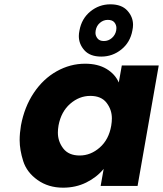

<svg xmlns="http://www.w3.org/2000/svg" viewBox="-20 -861 755 889"><path d="M593 -720Q583 -665 542 -632Q501 -599 449 -599Q397 -599 371 -628Q345 -657 345 -694Q345 -706 348 -720Q358 -775 398.5 -808Q439 -841 491 -841Q543 -841 569.5 -812Q596 -783 596 -746Q596 -734 593 -720ZM518 -720Q519 -726 519 -731Q519 -746 509.5 -757.5Q500 -769 479 -769Q459 -769 443 -755.5Q427 -742 423 -720Q422 -714 422 -709Q422 -695 431.5 -683Q441 -671 461 -671Q482 -671 498 -685Q514 -699 518 -720ZM77 -280Q93 -366 136.5 -431Q180 -496 242.5 -531Q305 -566 374 -566Q433 -566 473 -542Q513 -518 530 -479L544 -558H715L617 0H446L460 -79Q428 -40 379.5 -16Q331 8 272 8Q204 8 154 -27.5Q104 -63 87.5 -115Q71 -167 71 -212Q71 -244 77 -280ZM495 -279Q498 -297 498 -313Q498 -353 473.5 -385Q449 -417 398 -417Q347 -417 305 -380.5Q263 -344 251 -280Q248 -262 248 -247Q248 -206 273 -173.5Q298 -141 349 -141Q400 -141 442 -178Q484 -215 495 -279Z"/></svg>

Font: Fz Poppins
Style: Bold Italic
Weight: 700
Italic angle: -10°
Designer: Ninad Kale (Devanagari), Jonny Pinhorn (Latin)
Foundry: Indian Type Foundry
Version: Vit hóa bi Vntype.Com & FontZin.Com